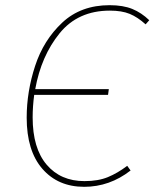

<svg xmlns="http://www.w3.org/2000/svg" viewBox="-20 -711 596 741"><path d="M116 -367H400L397 -345H112Q106 -300 106 -258Q106 -139 160 -75.5Q214 -12 306 -12Q359 -12 396.5 -27.5Q434 -43 471 -71L484 -53Q403 10 305 10Q204 10 143.5 -59.5Q83 -129 83 -257Q83 -357 115.5 -456.5Q148 -556 220 -623.5Q292 -691 403 -691Q455 -691 490.5 -676.5Q526 -662 556 -633L542 -617Q511 -645 480.5 -657.5Q450 -670 404 -670Q281 -670 210 -582.5Q139 -495 116 -367Z"/></svg>

Font: Fira Sans Thin
Style: Italic
Weight: 250
Italic angle: -8°
Designer: Carrois Corporate & Edenspiekermann AG
Foundry: Carrois Corporate GbR & Edenspiekermann AG
Version: Version 4.203